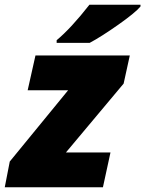

<svg xmlns="http://www.w3.org/2000/svg" viewBox="-40 -786 610 806"><path d="M392.1 0H-20L1 -107.9L246.1 -407.2H76.2L108.9 -553.2H504.9L479 -435.1L236.8 -146H423.8ZM197.8 -617.2Q257.8 -667 335.4 -766.1H549.8V-758.8Q527.8 -732.4 456.3 -682.1Q384.8 -631.8 336.4 -606H197.8Z"/></svg>

Font: Open Sans Extrabold
Style: Italic
Weight: 800
Italic angle: -12°
Foundry: Ascender Corporation
Version: Version 1.10